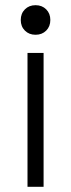

<svg xmlns="http://www.w3.org/2000/svg" viewBox="-20 -520 274 740"><path d="M86 200V-316H148V200ZM117 -500Q142 -500 158 -484Q174 -468 174 -443Q174 -418 158 -402Q142 -386 117 -386Q92 -386 76 -402Q60 -418 60 -443Q60 -468 76 -484Q92 -500 117 -500Z"/></svg>

Font: Space Grotesk Light Light
Style: Regular
Weight: 300
Version: Version 2.000